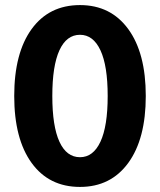

<svg xmlns="http://www.w3.org/2000/svg" viewBox="-20 -728 629 756"><path d="M295 8Q173 8 104.5 -86.5Q36 -181 36 -350Q36 -519 104.5 -613.5Q173 -708 295 -708Q416 -708 485 -613.5Q554 -519 554 -350Q554 -181 485 -86.5Q416 8 295 8ZM295 -109Q347 -109 375.5 -170Q404 -231 404 -350Q404 -469 375.5 -530Q347 -591 295 -591Q242 -591 214 -530Q186 -469 186 -350Q186 -231 214 -170Q242 -109 295 -109Z"/></svg>

Font: Asap Semi Expanded
Style: Bold
Weight: 700
Width: 6
Designer: Pablo Cosgaya
Foundry: Omnibus-Type
Version: Version 3.001; ttfautohint (v1.8.4.7-5d5b)